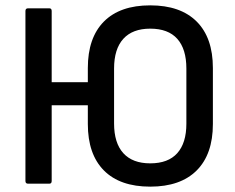

<svg xmlns="http://www.w3.org/2000/svg" viewBox="-20 -686 878 717"><path d="M541 11Q428 11 368 -49.5Q308 -110 308 -223V-432Q308 -545 368 -605.5Q428 -666 541 -666Q654 -666 714.5 -605.5Q775 -545 775 -432V-223Q775 -110 714.5 -49.5Q654 11 541 11ZM85 0Q75 0 75 -10V-645Q75 -655 85 -655H164Q173 -655 173 -645V-379H345V-293H173V-10Q173 0 164 0ZM541 -76Q608 -76 642 -114Q676 -152 676 -224V-430Q676 -503 642 -541Q608 -579 541 -579Q475 -579 440.5 -541Q406 -503 406 -430V-225Q406 -152 440.5 -114Q475 -76 541 -76Z"/></svg>

Font: Sofia Sans Semi Condensed SemiBold
Style: Regular
Weight: 600
Designer: Botio Nikoltchev, Ani Petrova
Foundry: lettersoup
Version: Version 4.100